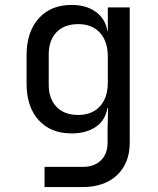

<svg xmlns="http://www.w3.org/2000/svg" viewBox="-20 -580 640 780"><path d="M161 180V98H316Q363 98 390 71.5Q417 45 417 0V-50L419 -140H416Q408 -91 369 -64.5Q330 -38 271 -38Q186 -38 137 -92Q88 -146 88 -240V-356Q88 -450 137 -505Q186 -560 271 -560Q330 -560 369 -532Q408 -504 416 -455H418V-550H507V0Q507 83 455.5 131.5Q404 180 315 180ZM298 -113Q354 -113 386 -148Q418 -183 418 -245V-350Q418 -412 386 -447Q354 -482 298 -482Q241 -482 209.5 -449Q178 -416 178 -360V-235Q178 -179 209.5 -146Q241 -113 298 -113Z"/></svg>

Font: JetBrainsMonoNL NF
Style: Regular
Weight: 400
Designer: Philipp Nurullin, Konstantin Bulenkov
Foundry: JetBrains
Version: Version 2.304; ttfautohint (v1.8.4.7-5d5b);Nerd Fonts 3.2.1